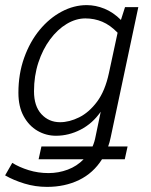

<svg xmlns="http://www.w3.org/2000/svg" viewBox="-30 -538 592 751"><path d="M-10 148 18 99Q45 116 82 127.5Q119 139 160 139Q199 139 235 125.5Q271 112 297 85H121L132 35H332Q336 26 339 16Q342 6 344 -5L364 -101Q332 -55 285.5 -31Q239 -7 189 -7Q150 -7 116.5 -26.5Q83 -46 62.5 -83.5Q42 -121 42 -175Q42 -249 64.5 -312Q87 -375 125 -421Q163 -467 211 -492.5Q259 -518 309 -518Q344 -518 378.5 -504Q413 -490 443 -460L459 -510H511L403 -1Q401 9 398.5 18Q396 27 393 35H469L458 85H369Q335 139 279.5 166Q224 193 154 193Q108 193 65.5 180Q23 167 -10 148ZM103 -181Q103 -123 132 -91.5Q161 -60 205 -60Q241 -60 279.5 -79Q318 -98 349.5 -140Q381 -182 396 -252L430 -410Q401 -440 370 -453Q339 -466 304 -466Q267 -466 231 -444.5Q195 -423 166 -384Q137 -345 120 -293Q103 -241 103 -181Z"/></svg>

Font: Radio Canada Light
Style: Italic
Weight: 300
Italic angle: -12°
Designer: Charles Daoud, Etienne Aubert Bonn, Alexandre Saumier Demers, Jacques Le Bailly
Foundry: Radio-Canada
Version: Version 2.104; ttfautohint (v1.8.4.7-5d5b);gftools[0.9.28.de